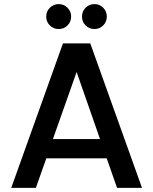

<svg xmlns="http://www.w3.org/2000/svg" viewBox="-20 -905 737 925"><path d="M34.2 0 283.2 -695.8H415L664.1 0H543.9L494.1 -142.1H203.1L152.8 0ZM202.6 -825.2Q202.6 -850.1 220.2 -867.7Q237.8 -885.3 262.7 -885.3Q287.6 -885.3 305.2 -867.7Q322.8 -850.1 322.8 -825.2Q322.8 -800.3 305.4 -782.7Q288.1 -765.1 262.7 -765.1Q237.8 -765.1 220.2 -782.5Q202.6 -799.8 202.6 -825.2ZM234.9 -234.9H461.9L349.1 -558.1ZM375 -825.2Q375 -850.1 392.3 -867.7Q409.7 -885.3 435.1 -885.3Q460 -885.3 477.3 -867.7Q494.6 -850.1 494.6 -825.2Q494.6 -800.3 477.3 -782.7Q460 -765.1 435.1 -765.1Q409.7 -765.1 392.3 -782.5Q375 -799.8 375 -825.2Z"/></svg>

Font: Poppins Medium
Style: Regular
Weight: 500
Designer: Ninad Kale (Devanagari), Jonny Pinhorn (Latin)
Foundry: Indian Type Foundry
Version: 4.004